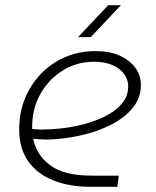

<svg xmlns="http://www.w3.org/2000/svg" viewBox="-20 -720 602 740"><path d="M331 0Q248 0 186 -24.5Q124 -49 89 -98Q54 -147 54 -222Q54 -286 76 -340Q98 -394 138 -435.5Q178 -477 231.5 -500Q285 -523 348 -523Q403 -523 441.5 -505.5Q480 -488 501.5 -459Q523 -430 523 -392Q523 -342 491 -303.5Q459 -265 406.5 -238.5Q354 -212 290.5 -198Q227 -184 163 -182Q149 -182 135 -183Q121 -184 108 -185Q120 -123 173.5 -83Q227 -43 334 -43H438L432 0ZM104 -223Q115 -222 127.5 -221Q140 -220 152 -221Q214 -222 272 -234Q330 -246 375.5 -267Q421 -288 447.5 -318Q474 -348 474 -386Q474 -428 438 -455Q402 -482 342 -482Q276 -482 221.5 -448Q167 -414 135 -356.5Q103 -299 104 -227Q104 -226 104 -225.5Q104 -225 104 -223ZM281 -577 397 -700H446L330 -577Z"/></svg>

Font: MuseoModerno Thin ExtraLight
Style: Italic
Weight: 250
Italic angle: -9°
Version: Version 1.003